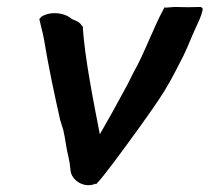

<svg xmlns="http://www.w3.org/2000/svg" viewBox="-20 -525 603 552"><path d="M93 -470 102 -433C104 -426 105 -419 107 -409C119 -335 137 -251 153 -180L162 -151C167 -131 171 -95 177 -73C180 -60 181 -53 183 -33C187 -7 219 15 250 5L253 3L256 5C277 -16 332 -91 386 -166C409 -199 428 -224 453 -264C476 -302 489 -329 508 -366C522 -395 532 -423 545 -450C550 -462 558 -476 562 -494L563 -500L558 -505C537 -504 504 -504 482 -505L456 -503L453 -504C420 -444 396 -373 364 -317L346 -281C316 -225 288 -175 267 -139C252 -217 222 -364 218 -451L216 -449C212 -461 197 -466 187 -470C175 -481 156 -487 140 -487C124 -488 108 -483 99 -477Z"/></svg>

Font: Vapor
Style: ExBdObl
Weight: 800
Foundry: Cannot Into Space Fonts
Version: Version 0.179